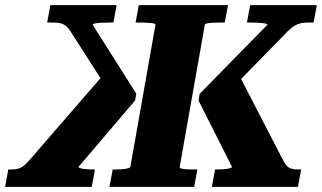

<svg xmlns="http://www.w3.org/2000/svg" viewBox="-67 -730 1258 750"><path d="M360.6 0 373.2 -68H383.2Q399.4 -68 412.9 -69.3Q426.4 -70.6 433.8 -72.8Q441.2 -75 442.2 -78L540.4 -634Q541.4 -638.2 522.1 -640.1Q502.8 -642 472.6 -642H462.6L475.2 -710H823.6L811 -642H800.6Q782 -642 766.7 -641.3Q751.4 -640.6 742.8 -638.9Q734.2 -637.2 733.2 -634L635 -78Q634.4 -73.8 641.6 -71.6Q648.8 -69.4 662.6 -68.7Q676.4 -68 693.2 -68H704L691.4 0ZM760.6 0 773.2 -68H781Q794 -68 807.3 -69Q820.6 -70 829.7 -72.5Q838.8 -75 839.4 -78L708.6 -336.8L712.8 -363.4L977.4 -633.2Q978 -636.2 971.6 -637.7Q965.2 -639.2 954.6 -640.1Q944 -641 932 -641.5Q920 -642 907.8 -642H897.6L910.2 -710H1170.6L1158 -642H1139Q1122.2 -642 1109.2 -639.4Q1096.2 -636.8 1083.7 -629.6Q1071.2 -622.4 1056.8 -607.6L807.8 -353L859.4 -451.4L1040.4 -101Q1047.8 -88.2 1055 -81Q1062.2 -73.8 1072.5 -70.9Q1082.8 -68 1097.6 -68H1109.4L1096.8 0ZM291.4 0H-47.2L-34.6 -68H-23.6Q-7.8 -68 3.2 -70.9Q14.2 -73.8 24.2 -81.3Q34.2 -88.8 45.6 -101.6L348.6 -451.4L369.8 -355.4L208.4 -607.6Q199 -622 189.3 -629.5Q179.6 -637 167.2 -639.5Q154.8 -642 137.4 -642H117.2L129.8 -710H388.6L376 -642H365.8Q350.2 -642 333.9 -641.3Q317.6 -640.6 306.7 -638.9Q295.8 -637.2 295 -633.2L465.4 -364L460.6 -337.4L239.6 -78Q239.6 -75 248.4 -72.5Q257.2 -70 270.4 -69Q283.6 -68 296.2 -68H304Z"/></svg>

Font: Roboto Serif 20pt
Style: Italic
Weight: 400
Italic angle: -10°
Designer: Greg Gazdowicz
Foundry: Commercial Type
Version: Version 1.008